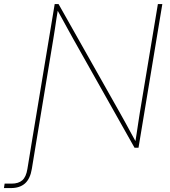

<svg xmlns="http://www.w3.org/2000/svg" viewBox="-104 -748 861 972"><path d="M-84 204.1 -80.6 181.6Q-71.3 181.6 -61.5 181.6Q-51.8 181.6 -45.4 181.6Q-10.3 181.6 9 164.6Q28.3 147.5 34.7 107.4L62.5 -62.5H85L57.1 107.4Q48.8 157.2 22.5 180.7Q-3.9 204.1 -48.8 204.1Q-55.2 204.1 -65.4 204.1Q-75.7 204.1 -84 204.1ZM52.2 0 172.9 -727.5H192.4L503.9 -175.3Q518.6 -149.9 532.2 -124.5Q545.9 -99.1 559.6 -74Q573.2 -48.8 587.4 -23.4H580.1Q584.5 -48.8 588.1 -74Q591.8 -99.1 595.7 -124.5Q599.6 -149.9 603.5 -175.3L695.3 -727.5H717.8L597.2 0H577.1L266.6 -551.3Q252.4 -576.7 238.5 -602.1Q224.6 -627.4 210.7 -652.8Q196.8 -678.2 182.6 -703.6H189.9Q185.5 -678.2 181.6 -652.8Q177.7 -627.4 174.1 -602.1Q170.4 -576.7 166 -551.3L74.7 0Z"/></svg>

Font: Inter 24pt Thin
Style: Italic
Weight: 250
Italic angle: -9.3988°
Version: Version 4.001;git-66647c0bb